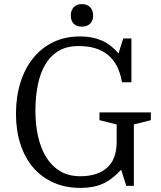

<svg xmlns="http://www.w3.org/2000/svg" viewBox="-20 -908 785 938"><path d="M372 -47Q316 -47 275 -71Q234 -95 207 -138Q180 -181 166.5 -239.5Q153 -298 153 -366Q153 -434 164.5 -492Q176 -550 201 -592.5Q226 -635 266 -659Q306 -683 364 -683Q409 -683 444.5 -672.5Q480 -662 507 -640Q534 -618 551 -585Q568 -552 576 -506H622V-720H582L559 -647Q540 -669 520 -684.5Q500 -700 477 -710Q454 -720 428 -725Q402 -730 372 -730Q298 -730 240 -702Q182 -674 141.5 -623.5Q101 -573 79.5 -503.5Q58 -434 58 -352Q58 -270 80 -203Q102 -136 142.5 -89Q183 -42 241.5 -16Q300 10 373 10Q437 10 482.5 -10.5Q528 -31 572 -79L597 0H634V-300L717 -321V-359H466V-321L550 -300V-215Q550 -131 503.5 -89Q457 -47 372 -47ZM326 -832Q326 -806 340 -792Q354 -778 380 -778Q406 -778 420.5 -792.5Q435 -807 435 -832Q435 -858 420 -873Q405 -888 380 -888Q355 -888 340.5 -873Q326 -858 326 -832Z"/></svg>

Font: GradeGX
Style: Regular
Weight: 100
Width: 1
Designer: Adam Twardoch
Foundry: Adam Twardoch
Version: Version 2.002; DEVELOPMENT